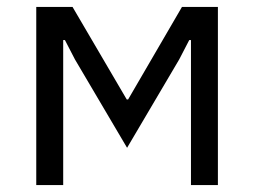

<svg xmlns="http://www.w3.org/2000/svg" viewBox="-20 -536 736 556"><path d="M85 -516H190L347 -248H351L507 -516H611V0H533V-420H528L499 -364L348 -108L197 -364L168 -420H163V0H85Z"/></svg>

Font: IBMPlexSans
Style: Regular
Weight: 400
Designer: Mike Abbink, Paul van der Laan, Pieter van Rosmalen
Foundry: Bold Monday
Version: Version 3.1